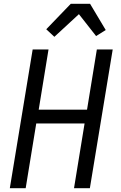

<svg xmlns="http://www.w3.org/2000/svg" viewBox="-20 -997 640 1017"><path d="M32 0 153 -735H237L185 -416H441L493 -735H577L456 0H372L428 -343H172L116 0ZM268 -802 225 -842 355 -977H457L540 -838L489 -806L398 -922Z"/></svg>

Font: Iosevka Extended Oblique
Style: Regular
Weight: 400
Width: 7
Italic angle: -9°
Monospace: yes
Designer: Belleve Invis
Foundry: Belleve Invis
Version: Version 32.0.1; ttfautohint (v1.8.4)